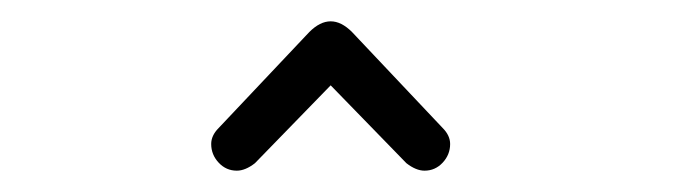

<svg xmlns="http://www.w3.org/2000/svg" viewBox="-20 -795 640 180"><path d="M395 -675Q402 -668 402 -660Q402 -650 395 -642.5Q388 -635 378 -635Q370 -635 361 -642L290 -715L219 -642Q210 -635 202 -635Q192 -635 185 -642.5Q178 -650 178 -660Q178 -668 185 -675L270 -765Q280 -775 290 -775Q300 -775 310 -765Z"/></svg>

Font: Tsukimi Rounded
Style: Regular
Weight: 400
Designer: Takashi Funayama
Foundry: Takashi Funayama
Version: Version 1.032; ttfautohint (v1.8.3)